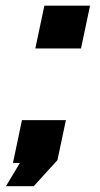

<svg xmlns="http://www.w3.org/2000/svg" viewBox="-46 -560 344 660"><path d="M-25.5 80 22.5 0H-1.5L29.5 -147H180.5L151.5 -9.5L70 80ZM52 31H51.5L81.5 -11L94.5 -71H70.5V-71.5H95L82 -11ZM75.5 -393.5 106.5 -540.5H263.5L232.5 -393.5ZM157.5 -464.5H181.5H157.5Z"/></svg>

Font: Tourney Thin Black
Style: Italic
Weight: 900
Italic angle: -12°
Version: Version 1.015